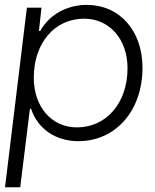

<svg xmlns="http://www.w3.org/2000/svg" viewBox="-20 -578 647 802"><path d="M1 204.1H64.5L105 -123.5H109.9C137.7 -39.1 213.4 11.7 307.1 11.7C463.4 11.7 575.2 -115.7 575.2 -294.9C575.2 -450.2 479.5 -557.6 341.8 -557.6C266.6 -557.6 188.5 -522 147.9 -448.7H142.6L153.3 -545.9H92.3ZM121.1 -253.4C121.1 -397.9 208 -500 331.1 -500C437 -500 512.7 -414.6 512.7 -293C512.7 -147.9 424.3 -45.9 301.3 -45.9C195.8 -45.9 121.1 -131.3 121.1 -253.4Z"/></svg>

Font: Guggenheim Sans Display Light
Style: Italic
Weight: 300
Italic angle: -7°
Designer: Modified by Tom Baber under direction of Pentagram Design 2023
Foundry: rsms
Version: Version 1.001;Glyphs 3.1.2 (3151)